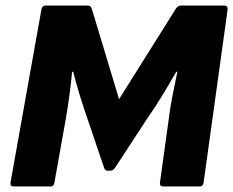

<svg xmlns="http://www.w3.org/2000/svg" viewBox="-20 -675 844 695"><path d="M31 0Q16 0 18 -14L130 -641Q133 -655 145 -655H296Q304 -655 307.5 -651.5Q311 -648 313 -641L411 -316L615 -641Q623 -655 635 -655H791Q805 -655 804 -641L717 -14Q715 0 702 0H572Q557 0 559 -14L590 -238Q595 -281 604 -327Q613 -373 622 -415H618Q595 -375 568 -330.5Q541 -286 513 -246L396 -67Q389 -57 378 -57H371Q360 -57 357 -67L296 -247Q282 -287 268.5 -331Q255 -375 245 -415H241Q237 -373 231 -328Q225 -283 217 -238L177 -14Q175 0 163 0Z"/></svg>

Font: Sofia Sans Black
Style: Italic
Weight: 900
Italic angle: -9°
Version: Version 4.100-B